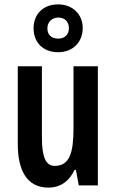

<svg xmlns="http://www.w3.org/2000/svg" viewBox="-20 -845 528 875"><path d="M245 -607C313 -607 357 -654 357 -717C357 -780 311 -825 245 -825C176 -825 133 -780 133 -716C133 -652 176 -607 245 -607ZM246 -669C213 -669 196 -687 196 -716C196 -745 217 -765 246 -765C276 -765 294 -745 294 -716C294 -687 274 -669 246 -669ZM426 -543H315V-261C315 -148 297 -89 229 -89C188 -89 171 -131 171 -218V-543H61V-189C61 -66 104 10 201 10C254 10 295 -18 320 -71H326L339 0H426Z"/></svg>

Font: Noto Sans Gurmukhi UI ExtraCondensed SemiBold
Style: Regular
Weight: 600
Width: 2
Designer: Jelle Bosma - Monotype Design Team
Foundry: Monotype Imaging Inc.
Version: Version 2.004